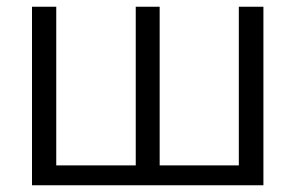

<svg xmlns="http://www.w3.org/2000/svg" viewBox="-20 -550 877 570"><path d="M75 0H762V-530H689V-59H454V-530H383V-59H147V-530H75Z"/></svg>

Font: Cheyenne Sans Light
Style: Regular
Weight: 300
Designer: The Public Sans project authors (U.S. Web Design System), Libre Franklin designed by Pablo Impallari and Rodrigo Fuenzal
Foundry: The Cheyenne Sans Project Authors
Version: Version 2.007